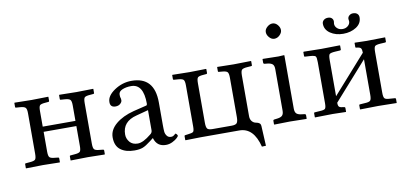

<svg xmlns="http://www.w3.org/2000/svg" viewBox="-71 -883 2659 1247"><g transform="rotate(-10 1258.0 -259.0)"><path d="M403.8 -81.1V-211.9H188V-81.1Q188 -52.2 196 -43.7Q204.1 -35.2 231 -33.2L252 -30.8Q257.8 -30.8 257.8 -24.9V0L255.9 2Q191.9 0 147 0Q98.1 0 34.2 2L33.2 0V-25.9Q33.2 -30.8 38.1 -30.8L64.9 -33.2Q93.8 -35.2 101.3 -43.5Q108.9 -51.8 108.9 -81.1V-349.1Q108.9 -377 100.3 -385.5Q91.8 -394 64.9 -396L38.1 -397.9Q33.2 -397.9 33.2 -402.8V-429.2L35.2 -431.2Q99.1 -429.2 147 -429.2Q192.9 -429.2 256.8 -431.2L257.8 -429.2V-403.8Q257.8 -397.9 252 -397.9L231 -396Q203.1 -394 195.6 -386.5Q188 -378.9 188 -349.1V-246.1H403.8V-349.1Q403.8 -377 395.5 -385.5Q387.2 -394 360.8 -396L333 -397.9Q328.1 -397.9 328.1 -402.8V-429.2L330.1 -431.2Q394 -429.2 442.9 -429.2Q488.8 -429.2 553.2 -431.2L554.2 -429.2V-403.8Q554.2 -397.9 547.9 -397.9L525.9 -396Q498 -394 490.5 -386.5Q482.9 -378.9 482.9 -349.1V-81.1Q482.9 -52.2 491 -43.7Q499 -35.2 525.9 -33.2L547.9 -30.8Q553.7 -30.8 554.2 -24.9V0L551.8 2Q487.8 0 442.9 0Q393.1 0 329.1 2L328.1 0V-25.9Q328.1 -30.8 333 -30.8L360.8 -33.2Q389.6 -35.2 396.7 -43.7Q403.8 -52.2 403.8 -81.1Z M879.9 -232.9 800.8 -211.9Q705.6 -188 706.1 -102.1Q706.1 -75.2 724.4 -53Q742.7 -30.8 777.8 -30.8Q813 -30.8 865.7 -74.2Q879.9 -84 879.9 -100.1ZM879.9 -47.9H877.9L857.9 -32.2Q824.7 -6.3 803.7 1.7Q782.7 9.8 749 9.8Q691.9 9.8 657.5 -16.1Q623 -42 623 -98.1Q623 -147.9 668.5 -186Q713.9 -224.1 788.1 -243.2L874 -264.2Q879.9 -266.1 879.9 -275.9Q879.9 -405.8 798.8 -405.8Q765.6 -405.8 740.7 -395.3Q715.8 -384.8 715.8 -363.8Q715.8 -349.6 717.8 -344.2Q720.7 -338.4 720.7 -326.2Q720.7 -314.9 708.7 -304Q696.8 -293 676.8 -293Q641.6 -293 642.1 -328.1Q642.1 -369.1 694.1 -404.1Q746.1 -439 807.1 -439Q958 -439 958 -270V-121.1Q958 -92.3 959.5 -77.1Q960.9 -62 970.5 -49.1Q980 -36.1 998 -36.1Q1010.3 -36.1 1019 -43.9Q1027.8 -51.8 1028.8 -51.8Q1031.7 -51.8 1036.9 -45.9Q1042 -40 1042 -35.2Q1042 -32.2 1031.5 -21.7Q1021 -11.2 1000 -0.7Q979 9.8 957 9.8Q897 10.3 879.9 -47.9Z M1440.4 -348.1Q1440.4 -377 1432.4 -385.5Q1424.3 -394 1397.5 -396L1375.5 -397.9Q1370.6 -397.9 1370.6 -402.8V-429.2L1371.6 -431.2Q1437.5 -429.2 1479.5 -429.2L1593.3 -431.2L1595.2 -429.2V-402.8Q1595.2 -397.9 1588.4 -397.9L1562.5 -396Q1535.6 -394 1527.6 -386Q1519.5 -377.9 1519.5 -348.1V-80.1Q1519.5 -59.1 1530.5 -46.1Q1541.5 -33.2 1557.6 -30.8Q1586.4 -25.9 1587.4 -4.9L1594.2 127.9L1567.4 128.9Q1535.2 0 1441.4 0H1184.6L1086.4 2L1084.5 0V-24.9Q1084.5 -30.8 1089.4 -30.8L1107.4 -33.2Q1136.2 -36.1 1143.3 -42.5Q1150.4 -48.8 1150.4 -77.1V-349.1Q1150.4 -377 1142.8 -385.5Q1135.3 -394 1107.4 -396L1080.6 -397.9Q1074.7 -397.9 1074.2 -402.8V-429.2L1075.7 -431.2Q1144.5 -429.2 1188.5 -429.2L1297.4 -431.2L1299.3 -429.2V-403.8Q1299.3 -397.9 1293.5 -397.9L1271.5 -396Q1244.6 -394 1237.1 -386.5Q1229.5 -378.9 1229.5 -349.1V-87.9Q1229.5 -59.1 1237.1 -49.1Q1244.6 -39.1 1271.5 -39.1H1397.5Q1424.3 -39.1 1432.4 -49.6Q1440.4 -60.1 1440.4 -87.9Z M1814 -429.2V-78.1Q1814 -56.2 1823.5 -46.1Q1833 -36.1 1856.9 -33.2L1876 -30.8Q1884.8 -29.8 1885.3 -22.9V0L1882.8 2Q1814 0 1774.9 0L1671.9 2L1669.9 0V-22.9Q1669.9 -29.8 1678.2 -30.8L1697.3 -33.2Q1721.2 -36.1 1730.7 -46.1Q1740.2 -56.2 1740.2 -78.1V-352.1Q1740.2 -374 1730.7 -383.5Q1721.2 -393.1 1697.3 -396L1678.2 -397.9Q1670.4 -398.9 1669.9 -405.8V-429.2L1671.9 -431.2Q1739.7 -429.2 1774.9 -429.2L1812 -431.2ZM1721.2 -599.1Q1721.2 -617.2 1738 -632.1Q1754.9 -647 1772.9 -647Q1792 -647 1806.4 -630.4Q1820.8 -613.8 1820.8 -595.2Q1820.8 -578.1 1804.9 -562.5Q1789.1 -546.9 1769 -546.9Q1751 -546.9 1736.1 -563.5Q1721.2 -580.1 1721.2 -599.1Z M2337.9 -587.9Q2337.9 -547.9 2301.8 -524.4Q2265.6 -501 2215.8 -501Q2166 -501 2130.9 -524.9Q2095.7 -548.8 2095.7 -587.9Q2095.7 -602.1 2106.7 -611.6Q2117.7 -621.1 2134.8 -621.1Q2150.9 -621.1 2159.9 -612.5Q2168.9 -604 2168.9 -590.8Q2168.9 -585.9 2168 -583Q2167 -580.1 2167 -575.2Q2167 -558.1 2180.9 -545.2Q2194.8 -532.2 2216.8 -532.2Q2237.8 -532.2 2252.2 -544.7Q2266.6 -557.1 2266.6 -574.2Q2266.6 -580.1 2265.6 -583Q2264.6 -585 2264.6 -589.8Q2264.6 -603 2275.1 -612.1Q2285.6 -621.1 2299.8 -621.1Q2317.9 -621.1 2327.9 -612.1Q2337.9 -603 2337.9 -587.9ZM2057.6 -429.2 2178.7 -431.2 2181.6 -429.2V-403.8Q2181.6 -397.9 2174.8 -397.9L2142.6 -396Q2111.8 -394 2105.2 -386.5Q2098.6 -378.9 2098.6 -348.1V-109.9L2318.8 -357.9Q2318.8 -378.9 2312.7 -387.5Q2306.6 -396 2281.7 -397.9Q2276.9 -397.9 2276.9 -402.8V-429.2L2278.8 -431.2Q2326.7 -429.2 2356.9 -429.2L2478 -431.2L2479 -429.2V-403.8Q2479 -397.9 2472.7 -397.9L2440.9 -396Q2412.1 -394 2405 -386.5Q2397.9 -378.9 2397.9 -348.1V-79.1Q2397.9 -51.3 2405.3 -42.7Q2412.6 -34.2 2440.9 -33.2L2472.7 -30.8Q2478.5 -30.8 2479 -24.9V0L2478 2Q2392.1 0 2356.9 0Q2324.7 0 2238.8 2L2236.8 0V-25.9Q2236.8 -30.8 2241.7 -30.8L2274.9 -33.2Q2303.7 -34.2 2311.3 -43Q2318.8 -51.8 2318.8 -79.1V-314.9L2098.6 -66.9V-64.9Q2098.6 -45.9 2105.7 -39.6Q2112.8 -33.2 2138.7 -30.8Q2144.5 -30.8 2145 -24.9V0L2143.6 2L2057.6 0Q2025.4 0 1939.9 2L1939 0V-25.9Q1939 -30.8 1943.8 -30.8L1978 -33.2Q2006.8 -34.2 2013.4 -42Q2020 -49.8 2020 -77.1V-347.2Q2020 -379.4 2013.9 -386.7Q2007.8 -394 1978 -396L1945.8 -397.9Q1939 -397.9 1939 -402.8V-429.2L1941.9 -431.2Q2012.7 -429.2 2057.6 -429.2Z"/></g></svg>

Font: Linux Libertine Capitals
Style: Small Caps
Weight: 400
Designer: Philipp H. Poll
Foundry: Philipp H. Poll
Version: Version 5.1.3